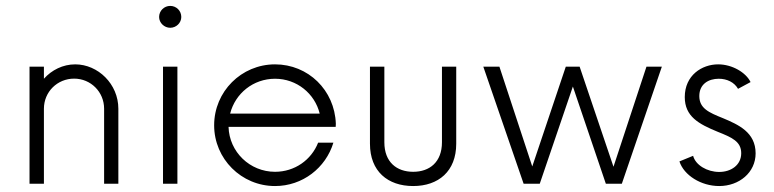

<svg xmlns="http://www.w3.org/2000/svg" viewBox="-20 -623 2623 651"><path d="M234.9 -404.8C193.4 -404.8 155.3 -385.7 128.9 -356V-397H80.1V0H128.9V-254.4C128.9 -311.5 174.3 -356.4 231.4 -356.4C287.6 -356.4 333 -311.5 333 -254.4V0H381.3V-254.4C381.3 -337.9 312.5 -404.8 234.9 -404.8Z M557.1 -528.8C577.6 -528.8 594.7 -545.4 594.7 -565.4C594.7 -586.9 577.6 -603 557.1 -603C537.1 -603 519.5 -586.9 519.5 -565.4C519.5 -545.4 537.1 -528.8 557.1 -528.8ZM532.7 0H581.5V-397H532.7Z M1118.7 -203.6C1114.7 -317.4 1024.9 -404.8 912.6 -404.8C798.3 -404.8 706.1 -312.5 706.1 -198.2C706.1 -84.5 798.3 7.8 912.6 7.8C1005.9 7.8 1084.5 -53.7 1110.4 -139.2H1058.6C1035.6 -80.6 979 -40.5 912.6 -40.5C827.1 -40.5 757.3 -107.9 754.9 -192.9H1118.2ZM912.6 -356C986.3 -356 1047.4 -305.7 1064 -237.8H760.3C777.8 -306.6 838.9 -356 912.6 -356Z M1380.9 7.8C1466.3 7.8 1526.9 -42 1526.9 -135.7V-397H1478.5V-140.6C1478.5 -73.2 1436.5 -40.5 1380.9 -40.5C1325.2 -40.5 1283.2 -73.2 1283.2 -140.6V-397H1234.4V-135.7C1234.4 -42 1294.9 7.8 1380.9 7.8Z M2171.9 -397 2060.1 -57.6 1945.3 -397H1898.4L1784.7 -58.6L1673.3 -397H1618.7L1755.4 0H1810.1L1922.4 -329.6L2034.2 0H2088.4L2224.1 -397Z M2418.5 7.8C2486.3 7.8 2542 -38.1 2542 -103C2542 -174.3 2483.9 -200.2 2431.6 -222.2C2382.8 -241.7 2351.1 -255.9 2351.1 -297.4C2351.1 -337.9 2382.3 -356 2417 -356C2444.8 -356 2469.7 -344.2 2482.4 -321.8L2524.9 -344.7C2509.3 -377 2462.9 -404.8 2415 -404.8C2359.9 -404.8 2301.8 -367.7 2301.8 -293.9C2301.8 -228 2349.1 -202.6 2413.1 -176.3C2460.9 -157.2 2493.2 -143.6 2493.2 -103.5C2493.2 -63.5 2459 -40 2418.5 -40C2377.9 -40 2338.4 -63 2330.1 -94.7L2283.7 -75.7C2298.8 -28.8 2356.9 7.8 2418.5 7.8Z"/></svg>

Font: Now Light
Style: Regular
Weight: 300
Designer: Alfredo Marco Pradil
Foundry: Alfredo Marco Pradil
Version: Version 1.200;hotconv 1.0.109;makeotfexe 2.5.65596